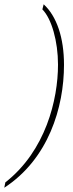

<svg xmlns="http://www.w3.org/2000/svg" viewBox="-85 -760 343 897"><path d="M-60 92 -65 117C141 -17 214 -258 214 -457C214 -584 180 -684 119 -740L113 -716C156 -673 186 -567 186 -458C186 -294 128 -55 -60 92Z"/></svg>

Font: Noto Serif Condensed Thin
Style: Italic
Weight: 100
Width: 3
Italic angle: -12°
Designer: Monotype Design Team
Foundry: Monotype Imaging Inc.
Version: Version 2.013